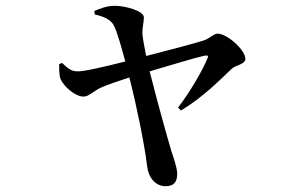

<svg xmlns="http://www.w3.org/2000/svg" viewBox="-20 -585 1040 662"><path d="M194 -368 184 -364C184 -344 184 -324 189 -312C200 -287 239 -252 268 -252C288 -252 301 -272 335 -286C351 -293 390 -306 426 -318C451 -221 479 -83 487 -14C491 26 515 57 551 57C579 57 591 43 591 14C591 -6 578 -42 571 -64C555 -117 522 -236 496 -339C568 -360 653 -386 685 -393C696 -395 700 -393 695 -383C679 -344 638 -272 594 -214L604 -204C681 -250 743 -314 779 -348C793 -361 826 -363 826 -382C826 -413 763 -469 730 -469C717 -469 702 -452 684 -446C657 -437 555 -410 484 -392C478 -422 472 -454 471 -468C470 -489 476 -507 476 -525C476 -548 411 -565 376 -565C348 -565 327 -556 305 -547L307 -535C339 -528 362 -517 372 -498C384 -476 399 -421 412 -373C344 -356 270 -338 247 -339C222 -339 210 -354 194 -368Z"/></svg>

Font: Noto Serif CJK JP SemiBold
Style: Regular
Weight: 600
Designer: Ryoko NISHIZUKA 西塚涼子 (kana & ideographs); Frank Grießhammer (Latin, Greek & Cyrillic); Wenlong ZHANG 张文龙 (bopomofo); San
Foundry: Adobe
Version: Version 2.001;hotconv 1.1.0;makeotfexe 2.6.0